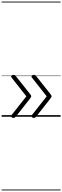

<svg xmlns="http://www.w3.org/2000/svg" viewBox="-20 -1435 765 2360"><path d="M145 14Q134 14 126.5 9Q119 4 118 -4.5Q117 -13 124 -23L304 -251L124 -479Q112 -494 120.5 -504.5Q129 -515 144 -515Q154 -515 161.5 -511Q169 -507 175 -499L345 -285Q355 -272 359.5 -265Q364 -258 364 -251Q364 -246 359.5 -238.5Q355 -231 345 -218L176 -3Q170 5 162.5 9.5Q155 14 145 14ZM395 14Q384 14 376.5 9Q369 4 368 -4.5Q367 -13 374 -23L554 -251L374 -479Q362 -494 370.5 -504.5Q379 -515 394 -515Q404 -515 411.5 -511Q419 -507 425 -499L595 -285Q605 -272 609.5 -265Q614 -258 614 -251Q614 -246 609.5 -238.5Q605 -231 595 -218L426 -3Q420 5 412.5 9.5Q405 14 395 14ZM0 895H725V905H0ZM0 -20H725V0H0ZM0 -505H725V-500H0ZM0 -1415H725V-1405H0Z"/></svg>

Font: Playwrite BE WAL Guides
Style: Regular
Weight: 400
Designer: Veronika Burian, José Scaglione
Foundry: TypeTogether
Version: Version 1.003